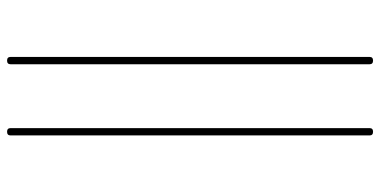

<svg xmlns="http://www.w3.org/2000/svg" viewBox="-284 -566 1069 540"><g transform="rotate(-90 250.0 -295.5)"><path d="M339.8 210V-799.8Q339.8 -809.6 350.1 -809.6Q360.4 -809.6 360.4 -799.8V210Q360.4 219.7 350.1 219.7Q339.8 219.7 339.8 210ZM139.6 210V-799.8Q139.6 -809.6 149.9 -809.6Q160.2 -809.6 160.2 -799.8V210Q160.2 219.7 149.9 219.7Q139.6 219.7 139.6 210Z"/></g></svg>

Font: Rounded-L Mgen+ 2m thin
Style: Regular
Weight: 100
Designer: [Source Han Sans]
Ryoko NISHIZUKA  (kana & ideographs); Paul D. Hunt (Latin, Greek & Cyrillic); Wenlong ZHANG  (bopomofo
Version: Version 1.059.20150602